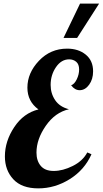

<svg xmlns="http://www.w3.org/2000/svg" viewBox="-20 -1020 566 1058"><path d="M461 -180 484 -170Q446 -84 364.5 -33Q283 18 191 18Q100 18 53.5 -32Q7 -82 7 -158Q7 -242 58.5 -319.5Q110 -397 192 -417Q131 -461 131 -537Q131 -618 194.5 -685Q258 -752 350 -752Q412 -752 452.5 -719Q493 -686 493 -627Q493 -583 471 -553Q449 -523 419 -523Q392 -523 372 -550Q390 -556 403 -583Q416 -610 416 -637Q416 -666 400 -679.5Q384 -693 361 -693Q318 -693 288.5 -650Q259 -607 259 -552Q259 -505 284 -468Q309 -431 360 -418Q284 -401 232.5 -327Q181 -253 181 -179Q181 -134 204.5 -106Q228 -78 276 -78Q326 -78 381 -105.5Q436 -133 461 -180ZM330 -811 421 -1000H526L405 -811Z"/></svg>

Font: Lobster 1.4
Style: Regular
Weight: 400
Designer: Pablo Impallari
Foundry: Pablo Impallari. www.impallari.com
Version: Version 1.4